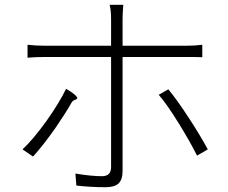

<svg xmlns="http://www.w3.org/2000/svg" viewBox="-20 -777 951 802"><path d="M421 5Q357 5 299 -2L295 -52Q361 -41 406 -41Q444 -41 444 -79V-539H169Q131 -539 95 -536V-590Q128 -586 168 -586H444V-698Q444 -733 438 -757H495Q492 -718 492 -698V-586H758Q796 -586 825 -590V-538Q803 -539 759 -539H492V-301V-63Q492 -27 475.5 -11Q459 5 421 5ZM118 -123 74 -153Q119 -195 175 -273Q228 -348 256 -406Q273 -397 288 -385Q305 -371 302.5 -366.5Q300 -362 294 -360Q284 -358 278 -347Q257 -309 214 -246Q160 -169 118 -123ZM803 -127Q774 -185 729 -258Q678 -341 643 -381L683 -404Q719 -361 771 -281Q816 -212 848 -153Z"/></svg>

Font: GenSekiGothic TW L
Style: Regular
Weight: 300
Version: Version 1.501;PS 1;hotconv 16.6.51;makeotf.lib2.5.65220